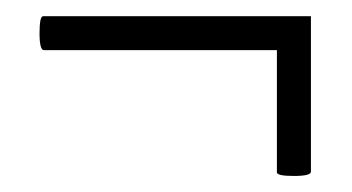

<svg xmlns="http://www.w3.org/2000/svg" viewBox="-20 -289 435 237"><path d="M34.2 -227.1Q28.8 -227.1 28.8 -248Q28.8 -269 33.2 -269H363.8V-77.1Q363.8 -71.8 342.8 -71.8Q321.8 -71.8 321.8 -76.2V-227.1Z"/></svg>

Font: Cormorant-Medium
Style: Regular
Weight: 500
Designer: Christian Thalmann (Catharsis Fonts)
Version: Version 3.000